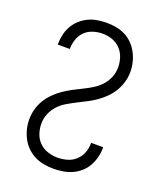

<svg xmlns="http://www.w3.org/2000/svg" viewBox="-139 -831 778 928"><g transform="rotate(20 250.0 -367.5)"><path d="M247 8Q272 8 296 4Q320 0 342.5 -10Q365 -20 383.5 -36.5Q402 -53 414 -74.5Q426 -96 432 -120Q438 -144 438 -168Q438 -169 438 -170Q438 -171 438 -172H376Q376 -171 376 -170.5Q376 -170 376 -169Q376 -144 367 -120.5Q358 -97 339.5 -80Q321 -63 296.5 -56Q272 -49 247 -49Q222 -49 197 -57Q172 -65 153.5 -83Q135 -101 126.5 -126Q118 -151 118 -177Q118 -203 128 -228Q138 -253 156 -272.5Q174 -292 197 -305.5Q220 -319 243.5 -331Q267 -343 290.5 -355Q314 -367 335.5 -382Q357 -397 376 -416Q395 -435 408.5 -457.5Q422 -480 429.5 -506Q437 -532 437 -558Q437 -583 431 -607.5Q425 -632 413.5 -654Q402 -676 384.5 -694Q367 -712 345 -723Q323 -734 298.5 -738.5Q274 -743 249 -743Q225 -743 201 -739Q177 -735 155 -724.5Q133 -714 115 -697.5Q97 -681 85 -660Q73 -639 67.5 -615Q62 -591 62 -567Q62 -566 62 -565Q62 -564 62 -563H124Q124 -564 124 -564.5Q124 -565 124 -566Q124 -590 132.5 -614Q141 -638 158.5 -655Q176 -672 200 -679.5Q224 -687 249 -687Q274 -687 298.5 -678.5Q323 -670 340.5 -651.5Q358 -633 366 -608.5Q374 -584 374 -559Q374 -532 364 -507.5Q354 -483 336 -463.5Q318 -444 295.5 -430Q273 -416 249 -404.5Q225 -393 201.5 -380.5Q178 -368 156.5 -353Q135 -338 116 -319Q97 -300 83.5 -277.5Q70 -255 63 -229.5Q56 -204 56 -177Q56 -152 62 -127.5Q68 -103 79.5 -81Q91 -59 109.5 -41Q128 -23 150 -12Q172 -1 197 3.5Q222 8 247 8Z"/></g></svg>

Font: Iosevka SS09 Light
Style: Regular
Weight: 300
Monospace: yes
Designer: Belleve Invis
Foundry: Belleve Invis
Version: Version 5.2.1; ttfautohint (v1.8.3)